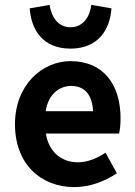

<svg xmlns="http://www.w3.org/2000/svg" viewBox="-20 -751 548 782"><path d="M41 -245C41 -83 146 11 283 11C345 11 406 -12 456 -45L410 -129C373 -105 336 -90 297 -90C229 -90 178 -134 167 -207H465C469 -223 471 -247 471 -269C471 -407 401 -502 267 -502C152 -502 41 -405 41 -245ZM101 -717C107 -630 154 -553 267 -553C380 -553 428 -630 434 -717L352 -731C346 -684 320 -640 267 -640C215 -640 189 -684 182 -731ZM270 -401C327 -401 356 -362 359 -298H166C176 -365 220 -401 270 -401Z"/></svg>

Font: Source Sans Pro SemBd
Style: Regular
Weight: 700
Designer: Paul D. Hunt
Foundry: Adobe Systems Incorporated
Version: Version 2.020;PS 2.0;hotconv 1.0.86;makeotf.lib2.5.63406